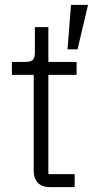

<svg xmlns="http://www.w3.org/2000/svg" viewBox="-20 -767 381 787"><path d="M256.8 -564.9 271 -747.1H340.8L297.9 -564.9ZM184.1 0Q152.3 0 135.3 -17.6Q118.2 -35.2 118.2 -65.9V-460H28.8V-513.2H85Q106.4 -513.2 114.7 -521.7Q123 -530.3 123 -551.8V-655.8H178.2V-513.2H293.9V-460H178.2V-53.2H286.1V0Z"/></svg>

Font: Anuphan Light
Style: Regular
Weight: 300
Designer: Mike Abbink, Paul van der Laan, Pieter van Rosmalen, Mint Tantisuwanna
Foundry: Bold Monday; Cadson Demak
Version: Version 3.002;hotconv 1.0.109;makeotfexe 2.5.65596